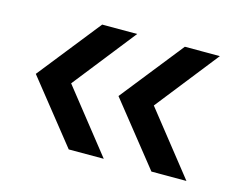

<svg xmlns="http://www.w3.org/2000/svg" viewBox="-64 -556 714 572"><g transform="rotate(15 292.5 -269.5)"><path d="M187 -77H295L143 -269L295 -462H187L34 -269ZM289 -269 442 -77H550L398 -269L550 -462H442Z"/></g></svg>

Font: Mluvka Medium
Style: Regular
Weight: 500
Designer: Modified by Jiří Krblich, Original typeface by Gumpita Rahayu
Foundry: Gumpita Rahayu & Jiří Krblich
Version: Version 2.000;Glyphs 3.1.1 (3134)